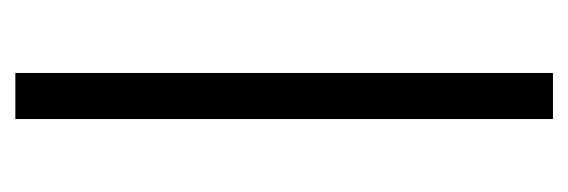

<svg xmlns="http://www.w3.org/2000/svg" viewBox="-265 -475 740 250"><g transform="rotate(-90 105.0 -350.0)"><path d="M75 0V-700H135V0Z"/></g></svg>

Font: Figtree Light
Style: Regular
Weight: 300
Designer: Erik Kennedy
Foundry: Erik Kennedy
Version: Version 2.001;gftools[0.9.30]